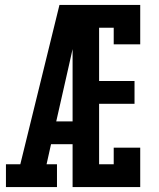

<svg xmlns="http://www.w3.org/2000/svg" viewBox="-20 -755 640 775"><path d="M4 0V-92H62L220 -735H312Q299 -674 285.5 -612.5Q272 -551 258 -490L207 -265H273V-173H186L168 -92H210V0ZM273 0V-735H546V-576H439V-643H380V-428H523V-336H380V-92H439V-159H546V0Z"/></svg>

Font: Iosevka Slab Semibold Extended
Style: Regular
Weight: 600
Width: 7
Monospace: yes
Designer: Belleve Invis
Foundry: Belleve Invis
Version: Version 11.1.0; ttfautohint (v1.8.3)